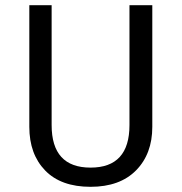

<svg xmlns="http://www.w3.org/2000/svg" viewBox="-20 -708 700 740"><path d="M567 -688V-219Q567 -115 504.5 -51.5Q442 12 329 12Q215 12 154 -51Q93 -114 93 -219V-688H179V-226Q179 -62 329 -62Q479 -62 479 -226V-688Z"/></svg>

Font: FiraSans
Style: Regular
Weight: 350
Designer: Carrois Corporate & Edenspiekermann AG
Foundry: Carrois Corporate GbR & Edenspiekermann AG
Version: Version 3.106;PS 003.106;hotconv 1.0.70;makeotf.lib2.5.58329